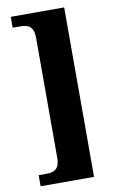

<svg xmlns="http://www.w3.org/2000/svg" viewBox="-97 -811 596 991"><g transform="rotate(-10 201.0 -316.0)"><path d="M33 128H313V-760H33V-703H71C111 -703 143 -694 143 -631V-2C143 61 111 70 71 70H33Z"/></g></svg>

Font: Noto Serif Armenian Condensed Black
Style: Regular
Weight: 900
Width: 3
Designer: Monotype Design Team
Foundry: Monotype Imaging Inc.
Version: Version 2.008